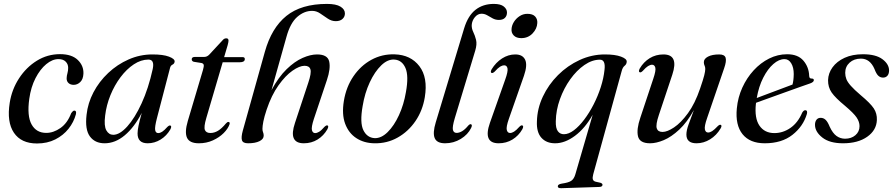

<svg xmlns="http://www.w3.org/2000/svg" viewBox="-20 -742 4684 1007"><path d="M287 -432Q254.5 -432 222.5 -405.5Q190.5 -379 166.2 -332Q142 -285 133.5 -223.5Q121 -133.5 145.8 -89.2Q170.5 -45 222.5 -45Q260.5 -45 297 -70.5Q333.5 -96 353 -147.5Q363 -162.5 370 -162Q382.5 -161.5 378 -142.5Q367 -101.5 339.5 -66.8Q312 -32 270 -10.8Q228 10.5 174 10.5Q91 10.5 53 -45.8Q15 -102 31 -203Q42 -273 79.8 -331Q117.5 -389 173.2 -423.5Q229 -458 295 -458Q356.5 -458 388 -427.5Q419.5 -397 417.5 -355Q416 -326 400.8 -311.5Q385.5 -297 366.5 -297Q349.5 -297 339.2 -306.5Q329 -316 329.5 -332Q330 -345.5 333.8 -358.2Q337.5 -371 337.5 -386.5Q337.5 -406 324.2 -419Q311 -432 287 -432Z M803 -122Q791 -75.5 793.8 -59.8Q796.5 -44 810 -44Q819.5 -44 830.5 -51Q841.5 -58 858 -76.5Q868 -86 874 -83.5Q882 -80 873.5 -63.5Q854 -29.5 822.2 -10Q790.5 9.5 754.5 9.5Q701.5 9.5 701.5 -42Q701.5 -57.5 706.5 -82.2Q711.5 -107 723.5 -150Q684.5 -74.5 634.5 -32.5Q584.5 9.5 528.5 9.5Q478 9.5 451.5 -26.5Q425 -62.5 434 -140Q440.5 -201 470.2 -257.8Q500 -314.5 547.5 -359.2Q595 -404 654.5 -430.2Q714 -456.5 779.5 -456.5Q835.5 -456.5 866 -445Q896.5 -433.5 896 -419.5Q895 -408 885 -403.2Q875 -398.5 872 -386.5ZM531.5 -136Q524.5 -81.5 537.8 -58.2Q551 -35 574 -35Q608 -35 647.5 -78.8Q687 -122.5 722.8 -200.2Q758.5 -278 781 -380Q791.5 -429.5 758.5 -429.5Q719.5 -429.5 681.8 -404.5Q644 -379.5 612.2 -337.2Q580.5 -295 559.2 -242.8Q538 -190.5 531.5 -136Z M1037 -411.5 996 -418Q985.5 -421.5 985.5 -431Q985.5 -443.5 1003 -443.5H1051.5Q1066 -443.5 1077.5 -455.5L1148 -531.5Q1155.5 -541 1167 -541Q1178.5 -541 1178.5 -529Q1178.5 -521.5 1174 -505L1155.5 -442.5H1252Q1264 -442.5 1264 -432.5Q1264 -415.5 1238 -415.5H1148L1062 -123Q1048 -75.5 1054.8 -60Q1061.5 -44.5 1083.5 -44.5Q1104 -44.5 1123.5 -56.2Q1143 -68 1165 -94.5Q1172.5 -103 1178 -102.5Q1187 -102 1184 -90.5Q1176 -67 1153 -44Q1130 -21 1096.5 -5.8Q1063 9.5 1023 9.5Q974.5 9.5 961 -19.2Q947.5 -48 965 -107.5L1044.5 -375Q1050 -394 1048.5 -401.5Q1047 -409 1037 -411.5Z M1378.5 -167Q1366 -129.5 1361.2 -104.8Q1356.5 -80 1356.5 -66.5Q1356.5 -55.5 1359.8 -48Q1363 -40.5 1363 -30.5Q1363 -12.5 1340.8 -1.5Q1318.5 9.5 1281 9.5Q1254 9.5 1249 -6.5Q1244 -22.5 1253.5 -57L1369 -470Q1404 -595.5 1482 -658.5Q1560 -721.5 1695 -721.5Q1742.5 -721.5 1765.8 -707.2Q1789 -693 1789 -671.5Q1789 -654 1776.2 -642.5Q1763.5 -631 1741 -631Q1719 -631 1699 -644.5Q1679 -658 1659.2 -671.5Q1639.5 -685 1617 -685Q1575 -685 1538.8 -653.2Q1502.5 -621.5 1482.5 -549L1404 -269.5Q1441 -338 1483.2 -379Q1525.5 -420 1567 -438.2Q1608.5 -456.5 1643 -456.5Q1698 -456.5 1706.5 -419.8Q1715 -383 1694.5 -322L1626 -117.5Q1612 -74.5 1616 -59.2Q1620 -44 1633 -44Q1642.5 -44 1654 -51Q1665.5 -58 1682 -77Q1692 -86.5 1698 -84Q1705.5 -80.5 1697 -64Q1677.5 -30 1645.5 -10.2Q1613.5 9.5 1573.5 9.5Q1491 9.5 1527 -97L1597 -308.5Q1614 -359 1608.2 -378Q1602.5 -397 1577.5 -397Q1551 -397 1514 -371.2Q1477 -345.5 1440.5 -294.2Q1404 -243 1378.5 -167Z M2049.5 -457Q2134 -454.5 2179.5 -395Q2225 -335.5 2208 -232Q2196.5 -162 2159 -107Q2121.5 -52 2065.5 -20.5Q2009.5 11 1943 9.5Q1888.5 8.5 1848.5 -17.8Q1808.5 -44 1790.2 -93.2Q1772 -142.5 1783.5 -212.5Q1795.5 -286 1833.8 -342Q1872 -398 1928 -428.5Q1984 -459 2049.5 -457ZM1944.5 -17.5Q1979.5 -16 2013.2 -49.2Q2047 -82.5 2072.5 -138Q2098 -193.5 2109 -259Q2124.5 -344.5 2106.5 -385.5Q2088.5 -426.5 2049.5 -429.5Q2014 -432.5 1979.8 -399.5Q1945.5 -366.5 1919.2 -310Q1893 -253.5 1882 -186Q1866.5 -98.5 1885.8 -59.2Q1905 -20 1944.5 -17.5Z M2570 -721.5Q2605.5 -721.5 2622.2 -708Q2639 -694.5 2639 -676.5Q2639 -659 2628.2 -648.2Q2617.5 -637.5 2596.5 -637.5Q2579 -637.5 2564.2 -645.5Q2549.5 -653.5 2535.5 -661.8Q2521.5 -670 2505.5 -670Q2485.5 -670 2470.5 -651.8Q2455.5 -633.5 2454 -610.5Q2453.5 -592 2462.2 -574Q2471 -556 2476.8 -533Q2482.5 -510 2472.5 -476.5L2365.5 -123Q2351.5 -76 2355.5 -60.5Q2359.5 -45 2375 -45Q2388.5 -45 2403.8 -54Q2419 -63 2436 -83.5Q2444 -92 2450 -90.5Q2459 -87.5 2451 -71Q2434 -36 2396.5 -13.2Q2359 9.5 2314.5 9.5Q2271.5 9.5 2260 -17.5Q2248.5 -44.5 2265.5 -100.5L2414.5 -594Q2434.5 -659.5 2473.8 -690.5Q2513 -721.5 2570 -721.5Z M2714 -542Q2688 -542 2674.5 -556Q2661 -570 2663 -590Q2664 -608.5 2675.2 -626.8Q2686.5 -645 2705 -657.2Q2723.5 -669.5 2746 -669.5Q2774 -669.5 2786.8 -655.5Q2799.5 -641.5 2798 -621Q2796.5 -591 2773 -566.5Q2749.5 -542 2714 -542ZM2648.5 -117.5Q2634 -76 2638 -60.2Q2642 -44.5 2655.5 -44.5Q2664.5 -44.5 2676 -51.5Q2687.5 -58.5 2704 -77Q2714 -87 2720 -84Q2728 -80.5 2719.5 -64Q2700 -30 2667.8 -10.2Q2635.5 9.5 2595.5 9.5Q2512 9.5 2549.5 -97.5L2629.5 -324Q2645 -367 2641.8 -383.2Q2638.5 -399.5 2624 -399.5Q2615 -399.5 2603.2 -392.5Q2591.5 -385.5 2574 -366Q2564 -357 2558 -359.5Q2550.5 -363 2558.5 -378.5Q2580.5 -414.5 2613.2 -435.5Q2646 -456.5 2682.5 -456.5Q2721 -456.5 2734.2 -428.8Q2747.5 -401 2728 -344.5Z M2924.5 245Q2905.5 246 2905.5 235Q2905.5 224.5 2926.5 221Q2962 216 2976.2 206.2Q2990.5 196.5 2997.5 172.5L3088.5 -140Q3048.5 -69 2995.8 -29.8Q2943 9.5 2891.5 9.5Q2845.5 9.5 2819.5 -19.5Q2793.5 -48.5 2796 -105Q2797.5 -172 2827 -235Q2856.5 -298 2906.5 -348Q2956.5 -398 3020 -427.2Q3083.5 -456.5 3152.5 -456.5Q3206 -456.5 3237 -445Q3268 -433.5 3267 -418.5Q3266.5 -405 3256 -397Q3245.5 -389 3240.5 -369L3091.5 171.5Q3086.5 190 3089.5 199Q3092.5 208 3104 211L3129 216.5Q3140 220.5 3140 227Q3140 238 3123 238.5ZM2895 -106Q2894 -69.5 2905.8 -53.8Q2917.5 -38 2937.5 -38Q2962.5 -38 2990 -58.8Q3017.5 -79.5 3044.2 -115Q3071 -150.5 3093.5 -194.5Q3116 -238.5 3131 -285.2Q3146 -332 3150.5 -375.5Q3157 -429 3126.5 -429Q3085.5 -429 3045 -401Q3004.5 -373 2971 -326.2Q2937.5 -279.5 2916.8 -222Q2896 -164.5 2895 -106Z M3760.5 -87Q3768 -83.5 3759.5 -68.5Q3738 -32 3704.2 -11.2Q3670.5 9.5 3633 9.5Q3580 9.5 3580 -36.5Q3580 -58 3592 -91Q3604 -124 3619.5 -165Q3583.5 -100.5 3542.5 -62.2Q3501.5 -24 3461.8 -7.2Q3422 9.5 3389.5 9.5Q3335 9.5 3326.2 -27Q3317.5 -63.5 3338.5 -125L3406.5 -329.5Q3421 -372 3417 -387.2Q3413 -402.5 3400 -402.5Q3390.5 -402.5 3379 -395.5Q3367.5 -388.5 3351 -370Q3341 -360 3335 -363Q3327 -366.5 3335.5 -383Q3355.5 -417 3387.5 -436.8Q3419.5 -456.5 3459.5 -456.5Q3541.5 -456.5 3506 -350L3435.5 -138.5Q3418.5 -88 3424.5 -69Q3430.5 -50 3455 -50Q3479.5 -50 3515.2 -73.8Q3551 -97.5 3588 -148Q3625 -198.5 3652 -278Q3668 -324.5 3673.5 -346.5Q3679 -368.5 3679 -380Q3679 -391 3675.2 -398.2Q3671.5 -405.5 3671.5 -416Q3671.5 -433.5 3693.2 -445Q3715 -456.5 3752.5 -456.5Q3780.5 -456.5 3785.8 -438.8Q3791 -421 3778 -384L3688.5 -122.5Q3673.5 -79.5 3677 -63.2Q3680.5 -47 3694 -47Q3703.5 -47 3715 -54.2Q3726.5 -61.5 3744.5 -80.5Q3754.5 -90 3760.5 -87Z M4212 -144.5Q4192.5 -79 4136.2 -34.8Q4080 9.5 3991 9.5Q3913 9.5 3874.5 -38.2Q3836 -86 3844.5 -173.5Q3850 -231 3873.2 -282.2Q3896.5 -333.5 3932.8 -373Q3969 -412.5 4014 -435Q4059 -457.5 4108.5 -457.5Q4165 -457.5 4193.8 -423.8Q4222.5 -390 4224 -344Q4224.5 -329 4237.5 -330Q4248 -330 4248.5 -322Q4248.5 -311.5 4229 -304.5Q4214 -299.5 4179.5 -287.2Q4145 -275 4102.2 -259.5Q4059.5 -244 4017.5 -229Q3975.5 -214 3945.5 -203Q3945 -200.5 3944.5 -197.5Q3936.5 -122 3963.2 -83Q3990 -44 4041.5 -44Q4086.5 -44 4125.8 -71.2Q4165 -98.5 4187.5 -151.5Q4195.5 -164.5 4204 -164Q4216.5 -163.5 4212 -144.5ZM4094.5 -432Q4065.5 -432 4036 -406.2Q4006.5 -380.5 3983 -334.5Q3959.5 -288.5 3949 -228Q3977 -238.5 4012 -251.8Q4047 -265 4080.5 -277.5Q4114 -290 4136.5 -298.5Q4142.5 -320 4143 -353.5Q4143 -388 4129.8 -410Q4116.5 -432 4094.5 -432Z M4412 -14.5Q4445 -14.5 4466.5 -33Q4488 -51.5 4488 -80.5Q4488 -103 4472.8 -125.8Q4457.5 -148.5 4412 -187Q4361.5 -228.5 4342 -256.5Q4322.5 -284.5 4323 -321.5Q4324 -358 4346.5 -389Q4369 -420 4409.8 -438.8Q4450.5 -457.5 4506 -457.5Q4573 -457.5 4607.8 -431.8Q4642.5 -406 4643 -373Q4643 -355 4634.5 -345Q4626 -335 4611.5 -335Q4597 -335 4586.5 -344.8Q4576 -354.5 4566.5 -380Q4543 -434.5 4495.5 -434.5Q4459 -434.5 4436 -413.5Q4413 -392.5 4413 -360Q4413 -343 4419 -327.2Q4425 -311.5 4442.5 -291.8Q4460 -272 4494 -243Q4545 -200.5 4562.8 -173.5Q4580.5 -146.5 4579 -112.5Q4577 -59 4528.5 -24.8Q4480 9.5 4401.5 9.5Q4331 9.5 4292.8 -20.8Q4254.5 -51 4254.5 -87.5Q4254.5 -103.5 4262.2 -113.8Q4270 -124 4284 -124Q4299.5 -124 4310.5 -113.2Q4321.5 -102.5 4331.5 -77.5Q4347.5 -43 4367.5 -28.8Q4387.5 -14.5 4412 -14.5Z"/></svg>

Font: Fraunces 72pt
Style: Italic
Weight: 400
Italic angle: -16°
Version: Version 1.000;[b76b70a41]